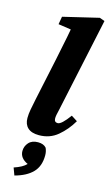

<svg xmlns="http://www.w3.org/2000/svg" viewBox="-148 -771 622 1094"><g transform="rotate(15 163.5 -224.0)"><path d="M134 15Q90 15 68 -5.5Q46 -26 46 -63Q46 -86 51 -113.5Q56 -141 64 -179L117 -428Q126 -475 136 -521.5Q146 -568 154 -614L79 -625L87 -671L297 -721L327 -710L208 -153Q199 -119 199 -102Q199 -79 220 -79Q242 -79 287 -141L323 -118Q291 -63 244.5 -24Q198 15 134 15ZM199 117Q199 181 163 218Q127 255 59 273L43 230Q94 213 115 190Q67 168 67 126Q67 98 86 76.5Q105 55 141 55Q174 55 190 74Q194 83 196.5 93.5Q199 104 199 117Z"/></g></svg>

Font: Source Serif 4 SmText
Style: Bold Italic
Weight: 700
Italic angle: -12°
Designer: Frank Grießhammer
Foundry: Adobe
Version: Version 4.005;hotconv 1.1.0;makeotfexe 2.6.0